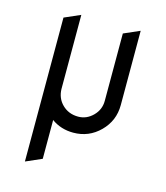

<svg xmlns="http://www.w3.org/2000/svg" viewBox="-110 -632 783 906"><g transform="rotate(15 281.0 -178.5)"><path d="M284.2 -79.1Q325.2 -79.1 356 -109.9Q386.7 -140.6 386.7 -183.6Q386.7 -184.6 386.7 -185.1V-512.7L464.8 -546.9V-183.6Q464.8 -107.4 411.1 -53.7Q357.4 0 281.2 0Q221.2 0 174.8 -33.2V156.2L96.7 190.4V-512.7L174.8 -546.9V-185.1Q175.8 -139.6 206.1 -109.9Q237.3 -79.1 284.2 -79.1Z"/></g></svg>

Font: NovaMono
Style: Regular
Weight: 400
Monospace: yes
Version: Version 1.2